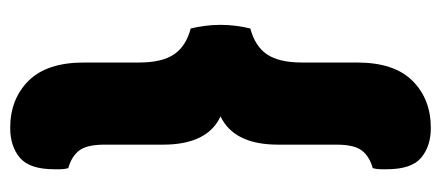

<svg xmlns="http://www.w3.org/2000/svg" viewBox="-258 -450 844 367"><g transform="rotate(-90 163.5 -266.0)"><path d="M125 -266Q71 -291 71 -376V-488Q71 -522 59.5 -536.5Q48 -551 26 -557Q24 -565 24 -571.5Q24 -578 24 -584Q24 -631 46 -649.5Q68 -668 103 -668Q158 -668 193 -633Q228 -598 228 -527V-422Q228 -378 243.5 -355Q259 -332 293 -323Q296 -311 298 -296.5Q300 -282 300 -266Q300 -250 298 -235.5Q296 -221 293 -209Q259 -200 243.5 -177Q228 -154 228 -110V-5Q228 66 193 101Q158 136 103 136Q68 136 46 117.5Q24 99 24 52Q24 46 24 39.5Q24 33 26 25Q48 19 59.5 4.5Q71 -10 71 -44V-156Q71 -240 125 -266Z"/></g></svg>

Font: Baloo Tammudu
Style: Regular
Weight: 400
Designer: Omkar Shende and Ek Type
Foundry: Ek Type
Version: Version 1.007;PS 1.000;hotconv 1.0.88;makeotf.lib2.5.647800